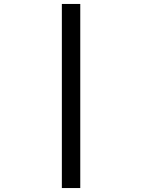

<svg xmlns="http://www.w3.org/2000/svg" viewBox="-20 -820 750 970"><path d="M292.5 -800H385.5V130H292.5Z"/></svg>

Font: League Mono Medium
Style: Regular
Weight: 500
Width: 6
Designer: Tyler Finck
Foundry: The League of Moveable Type / Tyler Finck
Version: Version 2.300;RELEASE